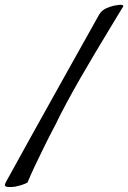

<svg xmlns="http://www.w3.org/2000/svg" viewBox="-120 -755 528 791"><path d="M348.6 -731.4Q373 -736.3 381.3 -734.9Q389.6 -733.4 387.7 -728.5Q382.8 -720.7 366.2 -693.4Q349.6 -666 325.2 -625.5Q300.8 -585 271 -535.2Q241.2 -485.4 211.4 -433.6Q181.6 -381.8 154.8 -332Q127.9 -282.2 108.4 -241.2Q84 -195.3 62.5 -151.4Q43.9 -114.3 24.4 -72.8Q4.9 -31.2 -6.8 -2.9Q-22.5 4.9 -34.7 8.3Q-46.9 11.7 -56.6 13.7Q-67.4 15.6 -77.1 15.6Q-96.7 15.6 -99.1 10.7Q-101.6 5.9 -94.7 -6.8Q-87.9 -18.6 -60.5 -68.4Q-48.8 -89.8 -31.2 -121.6Q-13.7 -153.3 11.7 -199.2Q37.1 -245.1 71.3 -306.2Q105.5 -367.2 149.4 -446.3L283.2 -685.5Q293 -705.1 306.2 -714.4Q319.3 -723.6 348.6 -731.4Z"/></svg>

Font: Satisfy
Style: Regular
Weight: 400
Designer: Font Diner, Inc
Foundry: Font Diner, Inc
Version: Version 1.001